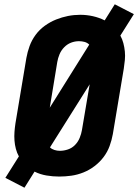

<svg xmlns="http://www.w3.org/2000/svg" viewBox="-20 -815 644 895"><path d="M94 60 5 14 68 -86Q59 -102 54 -121Q49 -140 47.5 -160Q46 -180 47.5 -200Q49 -220 52 -240L103 -545Q108 -573 118 -600.5Q128 -628 146 -652.5Q164 -677 189 -695Q214 -713 241.5 -724Q269 -735 297 -740.5Q325 -746 354 -746Q384 -746 413 -739.5Q442 -733 468 -720L515 -795L604 -749L541 -649Q550 -633 555 -614Q560 -595 562 -575Q564 -555 562 -535Q560 -515 557 -495L506 -190Q501 -162 491 -134.5Q481 -107 463 -83Q445 -59 420.5 -40.5Q396 -22 368.5 -11Q341 0 312.5 4Q284 8 256 8Q226 8 196.5 3Q167 -2 141 -15ZM212 -313 396 -607Q387 -616 374.5 -619.5Q362 -623 348 -623Q329 -623 311 -616Q293 -609 279 -594.5Q265 -580 257.5 -562Q250 -544 247 -526ZM259 -112Q278 -112 297 -118.5Q316 -125 330 -139.5Q344 -154 351.5 -172.5Q359 -191 362 -209L398 -422L213 -128Q221 -120 233.5 -116Q246 -112 259 -112Z"/></svg>

Font: Iosevka Curly HvExObl
Style: Regular
Weight: 900
Width: 7
Italic angle: -9°
Monospace: yes
Designer: Belleve Invis
Foundry: Belleve Invis
Version: Version 11.1.0; ttfautohint (v1.8.3)